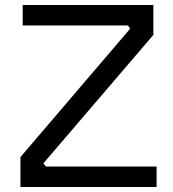

<svg xmlns="http://www.w3.org/2000/svg" viewBox="-20 -750 694 770"><path d="M62 -120 502 -635 493 -648H71V-730H595V-610L154 -95L164 -82H608V0H62Z"/></svg>

Font: Sora-SIA
Style: Regular
Weight: 400
Designer: Jonathan Barnbrook, Julián Moncada
Foundry: Barnbrook Fonts
Version: Version 2.000